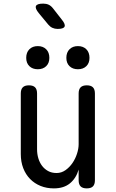

<svg xmlns="http://www.w3.org/2000/svg" viewBox="-20 -1032 640 1062"><path d="M415 -234V-515Q415 -538 426 -549Q437 -560 460 -560Q483 -560 494 -549Q505 -538 505 -515V-35Q505 -12 494 -1Q483 10 460 10Q437 10 426 -1Q415 -12 415 -35V-94Q401 -46 367 -18Q333 10 278 10Q238 10 204.5 -3.5Q171 -17 146.5 -42Q122 -67 108.5 -102Q95 -137 95 -180V-515Q95 -538 106 -549Q117 -560 140 -560Q163 -560 174 -549Q185 -538 185 -515V-206Q185 -180 192 -156.5Q199 -133 212.5 -115Q226 -97 246 -86Q266 -75 293 -75Q320 -75 342.5 -91Q365 -107 381 -130.5Q397 -154 406 -182Q415 -210 415 -234ZM411 -649Q382 -649 364.5 -666Q347 -683 347 -712Q347 -742 364.5 -759.5Q382 -777 411 -777Q440 -777 457.5 -759.5Q475 -742 475 -712Q475 -683 457.5 -666Q440 -649 411 -649ZM189 -649Q160 -649 142.5 -666Q125 -683 125 -712Q125 -742 142.5 -759.5Q160 -777 189 -777Q218 -777 235.5 -759.5Q253 -742 253 -712Q253 -683 235.5 -666Q218 -649 189 -649ZM247 -896 194 -960Q173 -986 179 -999Q185 -1012 219 -1012Q236 -1012 249 -1006Q262 -1000 273 -986L323 -922Q343 -897 337 -884.5Q331 -872 299 -872Q283 -872 270 -878Q257 -884 247 -896Z"/></svg>

Font: Maple Mono Normal
Style: Regular
Weight: 400
Monospace: yes
Designer: subframe7536
Version: Version 7.000